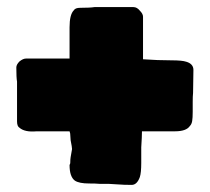

<svg xmlns="http://www.w3.org/2000/svg" viewBox="-20 -518 593 541"><path d="M285 0H260Q251 -1 231 -1Q203 -1 191 -9Q176 -20 176 -53Q176 -54 177 -55.5Q178 -57 178 -60Q178 -69 179 -75L183 -98Q183 -103 179 -123L178 -138Q178 -142 177 -144.5Q176 -147 176 -148H113H83Q50 -145 35 -158Q28 -162 28 -176V-216V-253V-288Q26 -299 26 -328Q26 -336 35 -345Q45 -353 53 -353H176V-410V-441Q176 -477 188 -489Q192 -496 206 -496Q234 -496 246 -498H281H316H356Q366 -498 374 -488Q383 -479 383 -471V-351Q424 -348 464 -348Q493 -348 505 -344Q525 -338 525 -321L524 -256Q523 -248 523 -230V-203Q523 -186 521.5 -177Q520 -168 515 -163Q505 -148 473 -148H380Q380 -133 378 -103V-59Q378 -31 374 -19Q366 3 351 3Q329 3 310.5 1.5Q292 0 285 0Z"/></svg>

Font: Sigmar One
Style: Regular
Weight: 400
Designer: Vernon Adams
Foundry: Vernon Adams
Version: Version 2.000